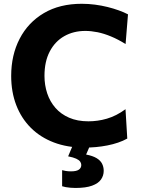

<svg xmlns="http://www.w3.org/2000/svg" viewBox="-20 -747 724 989"><path d="M413.9 13.3Q327.2 13.3 257.5 -13.2Q187.8 -39.7 138.8 -88.7Q89.7 -137.8 63.7 -205.5Q37.6 -273.3 37.6 -355.9Q37.6 -463.2 81.1 -547.2Q124.5 -631.3 205.9 -679.4Q287.3 -727.5 401.1 -727.5Q435.6 -727.5 469.2 -723.1Q502.9 -718.7 533.9 -711Q564.8 -703.3 591.7 -693.6Q618.6 -684 639.3 -673.1L626.9 -520.1Q588.1 -544.3 551.9 -559.2Q515.8 -574.2 482.7 -581Q449.5 -587.7 419.4 -587.7Q358.7 -587.7 311.2 -560.8Q263.6 -533.9 236.4 -482.1Q209.1 -430.4 209.1 -356.1Q209.1 -308.7 223.1 -266.3Q237.1 -224 265.3 -191.6Q293.4 -159.2 336 -140.7Q378.5 -122.1 435.5 -122.1Q458.8 -122.1 482.6 -125.4Q506.4 -128.6 530.5 -135.7Q554.6 -142.7 578.7 -154.9Q602.7 -167.1 626.5 -184.5L635.6 -33.3Q614.2 -21.3 588.1 -12.4Q562 -3.5 533.3 2.1Q504.7 7.8 474.4 10.6Q444.1 13.3 413.9 13.3ZM368.4 221.2Q355.3 221.2 342.4 220Q329.5 218.9 318.5 216.9Q307.5 214.9 300 212.3V129.5Q306.3 131.6 318.6 133.6Q330.9 135.7 345.5 135.7Q373.5 135.7 386.1 126.9Q398.7 118.1 398.7 102.7Q398.7 93.4 392.8 85.3Q386.9 77.1 372.3 70.3Q357.6 63.6 331 58.3L367 -26.9H444.8V0L423.6 49.1Q457.4 55.5 477.4 67.5Q497.3 79.5 505.7 96.1Q514.2 112.7 514.2 133Q514.2 157.7 500.2 177.7Q486.2 197.7 454.3 209.4Q422.5 221.2 368.4 221.2Z"/></svg>

Font: Commissioner Thin
Style: Regular
Weight: 100
Designer: Kostas Bartsokas
Foundry: Kostas Bartsokas
Version: Version 1.001;gftools[0.9.23]